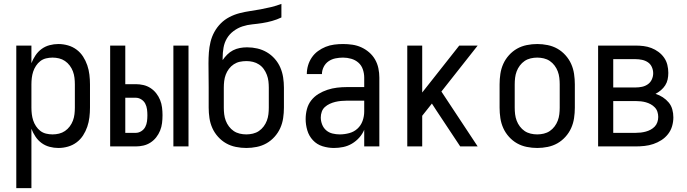

<svg xmlns="http://www.w3.org/2000/svg" viewBox="-20 -755 3540 990"><path d="M64 215V-520H142V-429Q150 -450 163 -469.5Q176 -489 194.5 -502.5Q213 -516 235.5 -522Q258 -528 281 -528Q306 -528 330.5 -521Q355 -514 375 -499Q395 -484 408.5 -463Q422 -442 430 -418.5Q438 -395 441 -370Q444 -345 444 -320V-200Q444 -175 441 -150Q438 -125 430 -101.5Q422 -78 408.5 -57Q395 -36 375 -21Q355 -6 330.5 1Q306 8 281 8Q258 8 235.5 2Q213 -4 194.5 -17.5Q176 -31 163 -50.5Q150 -70 142 -91V215ZM251 -62Q268 -62 284.5 -66Q301 -70 315 -79.5Q329 -89 339.5 -103Q350 -117 356 -133Q362 -149 364 -166Q366 -183 366 -200V-320Q366 -337 364 -354Q362 -371 356 -387Q350 -403 339.5 -417Q329 -431 315 -440.5Q301 -450 284.5 -454Q268 -458 251 -458Q234 -458 217.5 -454Q201 -450 188 -440Q175 -430 165.5 -415.5Q156 -401 151 -385.5Q146 -370 144 -353.5Q142 -337 142 -320V-200Q142 -183 144 -166.5Q146 -150 151 -134.5Q156 -119 165.5 -104.5Q175 -90 188 -80Q201 -70 217.5 -66Q234 -62 251 -62Z M874 0V-520H952V0ZM548 0V-520H626V-321H680Q700 -321 719.5 -316.5Q739 -312 756 -301Q773 -290 785.5 -274Q798 -258 805.5 -239.5Q813 -221 815.5 -201Q818 -181 818 -161Q818 -140 815.5 -120Q813 -100 805.5 -81.5Q798 -63 785.5 -47Q773 -31 756 -20Q739 -9 719.5 -4.5Q700 0 680 0ZM626 -70H680Q695 -70 708.5 -78.5Q722 -87 729 -100.5Q736 -114 738 -129.5Q740 -145 740 -161Q740 -176 738 -191.5Q736 -207 729 -220.5Q722 -234 708.5 -242.5Q695 -251 680 -251H626Z M1250 8Q1223 8 1196 2.5Q1169 -3 1146 -16Q1123 -29 1104.5 -49.5Q1086 -70 1075 -94.5Q1064 -119 1060 -146Q1056 -173 1056 -200V-303Q1056 -334 1055.5 -365.5Q1055 -397 1055 -429Q1055 -457 1057 -484.5Q1059 -512 1065.5 -539Q1072 -566 1085.5 -590.5Q1099 -615 1118.5 -634.5Q1138 -654 1163 -667Q1188 -680 1215 -687Q1242 -694 1269.5 -698Q1297 -702 1324 -707Q1351 -712 1378 -718.5Q1405 -725 1431 -735V-665Q1408 -654 1383 -647Q1358 -640 1332.5 -636Q1307 -632 1281 -629.5Q1255 -627 1230.5 -619Q1206 -611 1184.5 -595Q1163 -579 1150 -557Q1137 -535 1132.5 -509Q1128 -483 1128 -457Q1128 -454 1128 -451Q1128 -448 1128 -445Q1138 -460 1151.5 -473.5Q1165 -487 1181.5 -495.5Q1198 -504 1216.5 -507.5Q1235 -511 1254 -511Q1281 -511 1307 -505Q1333 -499 1356 -485.5Q1379 -472 1397 -451.5Q1415 -431 1425.5 -406.5Q1436 -382 1440 -355.5Q1444 -329 1444 -303V-200Q1444 -173 1440 -146Q1436 -119 1425 -94.5Q1414 -70 1395.5 -49.5Q1377 -29 1354 -16Q1331 -3 1304 2.5Q1277 8 1250 8ZM1250 -62Q1267 -62 1284 -66Q1301 -70 1315 -79.5Q1329 -89 1339.5 -103Q1350 -117 1356 -133Q1362 -149 1364 -166Q1366 -183 1366 -200V-303Q1366 -320 1364 -336.5Q1362 -353 1356 -369Q1350 -385 1340 -399Q1330 -413 1315.5 -422.5Q1301 -432 1284.5 -436Q1268 -440 1251 -440Q1233 -440 1216.5 -436.5Q1200 -433 1185.5 -423.5Q1171 -414 1160.5 -400Q1150 -386 1144 -370Q1138 -354 1136 -337Q1134 -320 1134 -303V-200Q1134 -183 1136 -166Q1138 -149 1144 -133Q1150 -117 1160.5 -103Q1171 -89 1185 -79.5Q1199 -70 1216 -66Q1233 -62 1250 -62Z M1702 8Q1672 8 1643 -1Q1614 -10 1593.5 -32Q1573 -54 1564.5 -83Q1556 -112 1556 -141Q1556 -167 1562.5 -192Q1569 -217 1584.5 -237Q1600 -257 1622 -270.5Q1644 -284 1668.5 -292Q1693 -300 1718 -303Q1743 -306 1769 -306H1858V-355Q1858 -376 1851 -397Q1844 -418 1828 -432Q1812 -446 1791 -452Q1770 -458 1749 -458Q1729 -458 1709.5 -454Q1690 -450 1674 -439Q1658 -428 1649 -410Q1640 -392 1640 -373Q1640 -373 1640 -373Q1640 -373 1640 -373Q1640 -373 1640 -373Q1640 -373 1640 -373Q1640 -373 1640 -373Q1640 -373 1640 -373H1562Q1562 -373 1562 -373Q1562 -373 1562 -373Q1562 -396 1568.5 -418Q1575 -440 1588 -459Q1601 -478 1619.5 -491.5Q1638 -505 1659 -513.5Q1680 -522 1703 -525Q1726 -528 1749 -528Q1773 -528 1797 -524.5Q1821 -521 1843 -511Q1865 -501 1883.5 -485Q1902 -469 1914 -448Q1926 -427 1931 -403Q1936 -379 1936 -355V0H1858V-86Q1849 -64 1832.5 -45.5Q1816 -27 1795 -14.5Q1774 -2 1750 3Q1726 8 1702 8ZM1732 -62Q1756 -62 1780.5 -68.5Q1805 -75 1823 -91.5Q1841 -108 1849.5 -131.5Q1858 -155 1858 -180V-236H1769Q1754 -236 1738.5 -234.5Q1723 -233 1708.5 -229.5Q1694 -226 1680 -219.5Q1666 -213 1655 -203Q1644 -193 1639 -178.5Q1634 -164 1634 -149Q1634 -131 1641 -113Q1648 -95 1662 -83Q1676 -71 1694.5 -66.5Q1713 -62 1732 -62Z M2080 0V-520H2157V-278L2348 -520H2443L2256 -283L2443 0H2353L2231 -184L2207 -221L2157 -158V0Z M2750 8Q2723 8 2696 2.5Q2669 -3 2646 -16Q2623 -29 2604.5 -49.5Q2586 -70 2575 -94.5Q2564 -119 2560 -146Q2556 -173 2556 -200V-320Q2556 -347 2560 -374Q2564 -401 2575 -425.5Q2586 -450 2604.5 -470.5Q2623 -491 2646 -504Q2669 -517 2696 -522.5Q2723 -528 2750 -528Q2777 -528 2804 -522.5Q2831 -517 2854 -504Q2877 -491 2895.5 -470.5Q2914 -450 2925 -425.5Q2936 -401 2940 -374Q2944 -347 2944 -320V-200Q2944 -173 2940 -146Q2936 -119 2925 -94.5Q2914 -70 2895.5 -49.5Q2877 -29 2854 -16Q2831 -3 2804 2.5Q2777 8 2750 8ZM2750 -62Q2767 -62 2784 -66Q2801 -70 2815 -79.5Q2829 -89 2839.5 -103Q2850 -117 2856 -133Q2862 -149 2864 -166Q2866 -183 2866 -200V-320Q2866 -337 2864 -354Q2862 -371 2856 -387Q2850 -403 2839.5 -417Q2829 -431 2815 -440.5Q2801 -450 2784 -454Q2767 -458 2750 -458Q2733 -458 2716 -454Q2699 -450 2685 -440.5Q2671 -431 2660.5 -417Q2650 -403 2644 -387Q2638 -371 2636 -354Q2634 -337 2634 -320V-200Q2634 -183 2636 -166Q2638 -149 2644 -133Q2650 -117 2660.5 -103Q2671 -89 2685 -79.5Q2699 -70 2716 -66Q2733 -62 2750 -62Z M3064 0V-520H3257Q3278 -520 3298.5 -517.5Q3319 -515 3338.5 -507.5Q3358 -500 3375 -487.5Q3392 -475 3404 -458Q3416 -441 3421 -420.5Q3426 -400 3426 -379Q3426 -362 3422.5 -345.5Q3419 -329 3410 -315Q3401 -301 3388 -290Q3375 -279 3360 -271Q3380 -265 3397.5 -253.5Q3415 -242 3428 -226.5Q3441 -211 3446.5 -191Q3452 -171 3452 -150Q3452 -127 3445.5 -104.5Q3439 -82 3424.5 -63.5Q3410 -45 3390.5 -32.5Q3371 -20 3349 -12.5Q3327 -5 3303.5 -2.5Q3280 0 3257 0ZM3142 -304H3257Q3274 -304 3290.5 -307.5Q3307 -311 3320.5 -320.5Q3334 -330 3341 -345.5Q3348 -361 3348 -377Q3348 -394 3341 -409.5Q3334 -425 3320.5 -434Q3307 -443 3290.5 -446.5Q3274 -450 3257 -450H3142ZM3142 -70H3257Q3271 -70 3284 -71.5Q3297 -73 3310 -76.5Q3323 -80 3335 -86.5Q3347 -93 3356 -102.5Q3365 -112 3369.5 -125Q3374 -138 3374 -152Q3374 -165 3370 -178Q3366 -191 3356.5 -201Q3347 -211 3335 -217.5Q3323 -224 3310.5 -227.5Q3298 -231 3284.5 -232.5Q3271 -234 3257 -234H3142Z"/></svg>

Font: Iosevka SS04
Style: Regular
Weight: 400
Monospace: yes
Designer: Belleve Invis
Foundry: Belleve Invis
Version: Version 19.0.0; ttfautohint (v1.8.4)